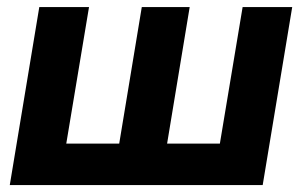

<svg xmlns="http://www.w3.org/2000/svg" viewBox="-20 -536 874 556"><path d="M93.8 -515.6H237.8L171.9 -120.1H325.2L390.6 -515.6H529.3L463.9 -120.1H616.7L682.6 -515.6H826.2L740.7 0H8.3Z"/></svg>

Font: Inter Display
Style: Bold Italic
Weight: 700
Italic angle: -9.39999°
Designer: Rasmus Andersson
Foundry: rsms
Version: Version 4.000;git-a52131595